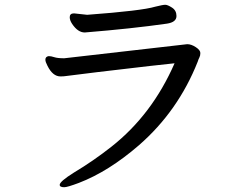

<svg xmlns="http://www.w3.org/2000/svg" viewBox="-20 -735 1040 804"><path d="M249 49Q262 49 310 31Q435 -17 562 -127Q726 -270 808 -477Q811 -487 815 -494.5Q819 -502 819 -513Q819 -525 800 -537.5Q781 -550 764 -550L249 -491Q221 -491 207.5 -495.5Q194 -500 184 -500Q170 -498 170 -485Q170 -476 179 -459Q201 -415 233 -415Q247 -415 255.5 -416.5Q264 -418 388 -433Q666 -466 711 -470Q617 -255 447 -121Q371 -61 289 -12Q230 25 230 39Q230 49 249 49ZM335 -599Q532 -615 679 -636Q719 -642 719 -668Q719 -691 700.5 -703Q682 -715 672 -715Q662 -715 630 -707Q574 -690 345 -673L290 -679Q272 -679 272 -663Q272 -650 282 -635Q306 -599 335 -599Z"/></svg>

Font: LXGW WenKai TC
Style: Bold
Weight: 700
Designer: LXGW / Fontworks Inc.
Foundry: LXGW / Fontworks Inc.
Version: Version 1.330;April 28, 2024